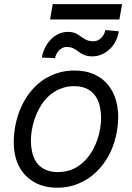

<svg xmlns="http://www.w3.org/2000/svg" viewBox="-20 -892 637 924"><path d="M51.8 -275.6Q57.9 -312.9 70.3 -347.7Q82.7 -382.5 101 -413.4Q119.3 -444.2 143.6 -469.8Q168 -495.4 197.8 -513.7Q227.6 -532 263 -542.3Q298.3 -552.6 338.8 -552.6Q395.2 -552.6 438.2 -531.8Q481.2 -511 508 -473.2Q534.8 -435.4 544.4 -382.3Q554 -329.2 543.3 -264.2Q533.4 -202.4 507.5 -151.6Q481.5 -100.9 443.7 -64.6Q405.9 -28.4 358.1 -8.5Q310.4 11.4 256.4 11.4Q181.1 11.4 130.3 -24.5Q78.1 -61.1 58.1 -124.3Q38 -187.5 51.8 -275.6ZM133.5 -165.5Q138.1 -142.8 147.7 -123.9Q157.3 -105.1 172.8 -91.8Q188.2 -78.5 209.3 -71.2Q230.5 -63.9 257.8 -63.9Q315.7 -63.9 358 -93.4Q400.9 -123.6 427 -171Q453.1 -218.4 462.4 -275.6Q470.9 -329.5 461.6 -375Q457 -398.1 447.1 -416.9Q437.1 -435.7 421.9 -449.2Q406.6 -462.7 385.7 -470Q364.7 -477.3 337.4 -477.3Q307.5 -477.3 282 -468.9Q256.4 -460.6 235.3 -446Q214.1 -431.5 197.1 -411.4Q180 -391.3 167.3 -367.5Q154.5 -343.8 146 -317.5Q137.4 -291.2 132.8 -264.2Q124.3 -211.6 133.5 -165.5ZM181.1 -615.1Q185.4 -638.5 196 -660.7Q206.7 -682.9 222.8 -700.3Q239 -717.7 260.5 -728.2Q282 -738.6 307.5 -738.6Q334.5 -738.6 352.3 -727.3Q361.2 -721.6 369.7 -715.9Q378.2 -710.2 387.1 -704.5Q404.8 -693.2 429.7 -693.2Q440.7 -693.2 450.3 -697.8Q459.9 -702.4 467.5 -709.9Q475.1 -717.3 480.1 -727.1Q485.1 -736.9 486.5 -747.2L551.8 -741.5Q542.3 -685.7 505.7 -653.4Q468.8 -620.7 424 -620.7Q407.3 -620.7 395.6 -624.1Q383.9 -627.5 374.6 -632.5Q365.4 -637.4 358 -643.5Q350.5 -649.5 342.2 -654.5Q333.8 -659.4 324 -662.8Q314.3 -666.2 300.4 -666.2Q290.1 -666.2 280.7 -661.4Q271.3 -656.6 263.8 -649Q256.4 -641.3 251.4 -631.6Q246.4 -621.8 245 -612.2ZM233.7 -872.2H567.5L554.7 -798.3H220.9Z"/></svg>

Font: Inter P
Style: Italic
Weight: 400
Italic angle: -9.40001°
Designer: Rasmus Andersson
Foundry: rsms
Version: Version 3.018;git-588b23468